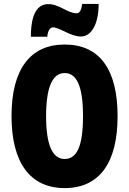

<svg xmlns="http://www.w3.org/2000/svg" viewBox="-20 -953 661 983"><path d="M138 -765H222C225 -801 240 -813 251 -813C284 -813 342 -766 394 -766C445 -766 485 -824 485 -933H401C396 -902 389 -885 372 -885C327 -885 283 -932 227 -932C147 -932 138 -827 138 -765ZM582 -358C582 -599 489 -725 311 -725C134 -725 39 -597 39 -359C39 -119 135 10 311 10C488 10 582 -118 582 -358ZM216 -358C216 -505 248 -579 311 -579C374 -579 405 -509 405 -358C405 -208 375 -139 311 -139C248 -139 216 -212 216 -358Z"/></svg>

Font: Noto Sans Telugu ExtraCondensed Black
Style: Regular
Weight: 900
Width: 2
Designer: Jelle Bosma - Monotype Design Team
Foundry: Monotype Imaging Inc.
Version: Version 2.005